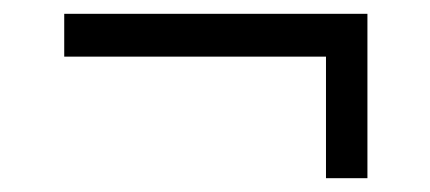

<svg xmlns="http://www.w3.org/2000/svg" viewBox="-20 -384 622 278"><path d="M512 -364V-126H452V-302H73V-364Z"/></svg>

Font: Raleway Thin
Style: Regular
Weight: 400
Version: Version 4.026